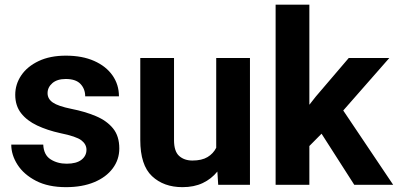

<svg xmlns="http://www.w3.org/2000/svg" viewBox="-20 -770 1658 800"><path d="M340.3 -146Q340.3 -168.9 319.1 -185.3Q297.9 -201.7 231 -215.3Q177.2 -227.1 134.8 -247.1Q92.3 -267.1 67.9 -298.3Q43.5 -329.6 43.5 -375Q43.5 -418.9 68.6 -456.1Q93.8 -493.2 141.1 -515.6Q188.5 -538.1 254.4 -538.1Q322.8 -538.1 372.3 -516.1Q421.9 -494.1 448.7 -455.8Q475.6 -417.5 475.6 -368.7H335Q335 -399.4 315.4 -420.2Q295.9 -440.9 253.9 -440.9Q218.3 -440.9 198.2 -423.6Q178.2 -406.2 178.2 -381.8Q178.2 -357.9 200.2 -342.8Q222.2 -327.6 277.3 -316.4Q334.5 -305.2 379.6 -286.1Q424.8 -267.1 450.9 -235.1Q477.1 -203.1 477.1 -151.4Q477.1 -105 449.7 -68.4Q422.4 -31.7 372.6 -11Q322.8 9.8 254.9 9.8Q180.7 9.8 129.9 -16.6Q79.1 -43 53 -83.7Q26.9 -124.5 26.9 -167.5H160.2Q162.1 -124.5 190.7 -106.2Q219.2 -87.9 257.8 -87.9Q298.3 -87.9 319.3 -104.2Q340.3 -120.6 340.3 -146Z M889.2 0 885.7 -55.2Q860.8 -24.4 824.7 -7.3Q788.6 9.8 740.2 9.8Q662.1 9.8 613.3 -36.1Q564.5 -82 564.5 -187V-528.3H705.1V-186Q705.1 -139.2 726.6 -120.1Q748 -101.1 781.7 -101.1Q820.8 -101.1 844.7 -115.5Q868.7 -129.9 880.9 -154.3V-528.3H1021.5V0Z M1456.1 0 1319.8 -212.9 1269 -161.6V0H1128.4V-750.5H1269V-333.5L1295.9 -367.7L1433.1 -528.3H1602.1L1410.2 -309.6L1618.2 0Z"/></svg>

Font: Vazirmatn UI
Style: Bold
Weight: 700
Designer: Saber Rastikerdar
Foundry: Saber Rastikerdar
Version: Version 33.003